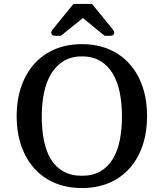

<svg xmlns="http://www.w3.org/2000/svg" viewBox="-20 -931 827 970"><path d="M190.9 -344.2Q190.9 -278.3 201.7 -222.9Q212.4 -167.5 236.6 -127.4Q260.7 -87.4 299.6 -65.2Q338.4 -43 394 -43Q449.2 -43 487.5 -65.4Q525.9 -87.9 550 -127.9Q574.2 -168 585.2 -223.1Q596.2 -278.3 596.2 -344.2Q596.2 -406.2 585.4 -461.2Q574.7 -516.1 550.8 -557.1Q526.9 -598.1 488.3 -622.1Q449.7 -646 394 -646Q338.4 -646 299.6 -621.3Q260.7 -596.7 236.6 -555.2Q212.4 -513.7 201.7 -459Q190.9 -404.3 190.9 -344.2ZM723.1 -344.2Q723.1 -263.7 700.7 -196.8Q678.2 -129.9 635.7 -81.8Q593.3 -33.7 532.2 -7.3Q471.2 19 394 19Q316.9 19 255.6 -7.3Q194.3 -33.7 151.9 -81.8Q109.4 -129.9 86.7 -196.8Q64 -263.7 64 -344.2Q64 -424.8 86.7 -491.7Q109.4 -558.6 151.9 -606.7Q194.3 -654.8 255.6 -681.4Q316.9 -708 394 -708Q471.2 -708 532.2 -681.4Q593.3 -654.8 635.7 -606.7Q678.2 -558.6 700.7 -491.7Q723.1 -424.8 723.1 -344.2ZM287.1 -750H263.2Q249.5 -750 244.1 -754.4Q238.8 -758.8 238.8 -765.1Q238.8 -772.5 245.1 -781.2L351.1 -911.1H444.8L550.8 -781.2Q557.1 -773.4 557.1 -765.1Q557.1 -758.8 551.8 -754.4Q546.4 -750 533.2 -750H508.8L398.9 -839.8Z"/></svg>

Font: Artifika
Style: Medium
Weight: 500
Designer: Yulya Zhdanova | Cyreal.org
Foundry: Yulya Zhdanova | Cyreal
Version: Version 1.000